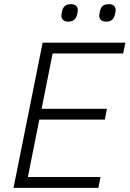

<svg xmlns="http://www.w3.org/2000/svg" viewBox="-20 -903 623 923"><path d="M453 0H45L185 -698H583L572 -646H233L180 -380H494L484 -328H169L114 -52H463ZM308 -799Q292 -799 283.5 -807Q275 -815 275 -827Q275 -831 276 -835.5Q277 -840 278 -847Q281 -864 291 -873.5Q301 -883 321 -883Q338 -883 346 -875Q354 -867 354 -855Q354 -851 353.5 -846.5Q353 -842 351 -835Q348 -819 338 -809Q328 -799 308 -799ZM490 -799Q474 -799 465.5 -807Q457 -815 457 -827Q457 -831 458 -835.5Q459 -840 460 -847Q463 -864 473 -873.5Q483 -883 503 -883Q520 -883 528 -875Q536 -867 536 -855Q536 -851 535.5 -846.5Q535 -842 533 -835Q530 -819 520 -809Q510 -799 490 -799Z"/></svg>

Font: IBM Plex Sans Light
Style: Italic
Weight: 300
Italic angle: -11.31°
Designer: Mike Abbink, Paul van der Laan, Pieter van Rosmalen
Foundry: Bold Monday
Version: Version 3.201